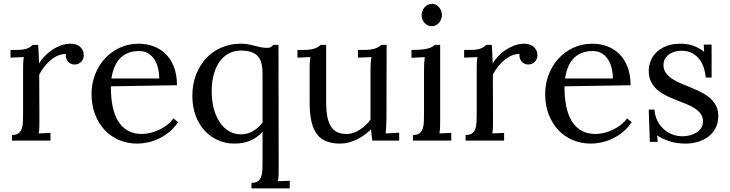

<svg xmlns="http://www.w3.org/2000/svg" viewBox="-20 -749 3888 1023"><path d="M331.1 -461.4H328.6Q311 -461.4 292 -454.1Q272.9 -446.8 254.2 -432.1Q235.4 -417.5 218.8 -397Q202.1 -376.5 189 -351.6L189.9 -106Q189.9 -85.9 189.5 -70.6Q189 -55.2 186 -38.1L249 -41V0H43.9V-29.8Q66.9 -29.8 78.9 -38.8Q90.8 -47.9 96.2 -64Q101.6 -80.1 102.3 -102.5Q103 -125 103 -151.9V-380.4Q103 -396 103.5 -411.9Q104 -427.7 106.9 -444.8L36.1 -441.9V-482.9H66.9Q88.4 -482.9 102.5 -485.1Q116.7 -487.3 126.2 -491.2Q135.7 -495.1 142.1 -499.8Q148.4 -504.4 154.3 -509.8H183.1Q184.6 -494.1 185.8 -470.9Q187 -447.8 188 -411.1Q199.2 -429.7 216.8 -448.5Q234.4 -467.3 256.3 -482.2Q278.3 -497.1 303.7 -506.6Q329.1 -516.1 356 -516.1Q369.6 -516.1 382.6 -512.5Q395.5 -508.8 405 -501Q414.6 -493.2 420.4 -481.4Q426.3 -469.7 426.3 -453.1Q426.3 -446.3 423.6 -438Q420.9 -429.7 414.8 -422.4Q408.7 -415 399.4 -410.2Q390.1 -405.3 376.5 -405.3Q365.2 -405.3 356.2 -410.2Q347.2 -415 341.1 -422.6Q335 -430.2 332.5 -440.4Q330.6 -446.8 330.6 -454.1Q330.6 -457.5 331.1 -461.4Z M720.7 -477.1Q662.1 -477.1 624 -442.6Q585.9 -408.2 573.7 -331.1H828.6Q828.6 -357.4 822.8 -383.5Q816.9 -409.7 804 -430.4Q791 -451.2 770.5 -464.1Q750 -477.1 720.7 -477.1ZM922.9 -294.9 570.8 -289.1V-283.2Q570.8 -229 579.8 -183.3Q588.9 -137.7 608.9 -104.5Q628.9 -71.3 660.4 -53.2Q691.9 -35.2 735.8 -35.2Q759.3 -35.2 783.7 -41.5Q808.1 -47.9 830.8 -58.8Q853.5 -69.8 872.6 -85.2Q891.6 -100.6 904.3 -118.2L928.7 -98.1Q908.2 -66.9 881.1 -45.2Q854 -23.4 825 -9.8Q795.9 3.9 766.6 10Q737.3 16.1 711.9 16.1Q660.2 16.1 615.5 -2.4Q570.8 -21 538.1 -55.7Q505.4 -90.3 486.6 -139.2Q467.8 -188 467.8 -249Q467.8 -301.8 485.8 -349.9Q503.9 -397.9 537.1 -435.1Q570.3 -472.2 616.7 -494.1Q663.1 -516.1 719.7 -516.1Q761.2 -516.1 798.1 -502.4Q835 -488.8 862.8 -461.4Q890.6 -434.1 906.7 -392.3Q922.9 -350.6 922.9 -294.9Z M1464.8 148.9Q1464.8 168.9 1464.4 184.3Q1463.9 199.7 1460.9 216.8L1523.9 213.9V254.9H1319.8V225.1Q1342.8 225.1 1354.7 216.1Q1366.7 207 1372.1 190.9Q1377.4 174.8 1378.2 152.3Q1378.9 129.9 1378.9 103V-46.9Q1352.5 -17.1 1314.7 -0.5Q1276.9 16.1 1229 16.1Q1182.1 16.1 1141.4 -2Q1100.6 -20 1070.1 -53.2Q1039.6 -86.4 1022.2 -133.5Q1004.9 -180.7 1004.9 -238.8Q1004.9 -301.3 1025.1 -352.5Q1045.4 -403.8 1080.1 -440.2Q1114.7 -476.6 1161.6 -496.3Q1208.5 -516.1 1261.7 -516.1Q1292.5 -516.1 1318.4 -509.5Q1344.2 -502.9 1366.2 -498Q1384.3 -494.1 1399.4 -494.1Q1402.3 -494.1 1412.6 -494.6Q1422.9 -495.1 1436 -509.8H1463.9ZM1264.6 -33.2Q1297.9 -33.2 1328.1 -50.5Q1358.4 -67.9 1378.9 -96.7V-358.9Q1378.9 -389.2 1373 -411.9Q1367.2 -434.6 1353.5 -449.5Q1339.8 -464.4 1318.1 -471.9Q1296.4 -479.5 1264.2 -479.5Q1227.5 -479.5 1198.5 -463.9Q1169.4 -448.2 1149.4 -419.7Q1129.4 -391.1 1118.7 -351.3Q1107.9 -311.5 1107.9 -263.2Q1107.9 -214.8 1118.4 -173.1Q1128.9 -131.3 1149.2 -100.1Q1169.4 -68.8 1198.5 -51Q1227.5 -33.2 1264.6 -33.2Z M1954.1 -368.7Q1954.1 -393.1 1955.1 -410.4Q1956.1 -427.7 1959 -444.8L1887.2 -441.9V-482.9H1918Q1939.5 -482.9 1954.6 -485.1Q1969.7 -487.3 1980.5 -491.2Q1991.2 -495.1 1998.3 -499.8Q2005.4 -504.4 2011.2 -509.8H2040L2039.1 -131.8Q2039.1 -124 2038.8 -112.1Q2038.6 -100.1 2038.1 -87.2Q2037.6 -74.2 2036.9 -61.3Q2036.1 -48.3 2035.2 -38.1L2106.9 -42V0H1963.9Q1961.4 -17.1 1959.7 -31.5Q1958 -45.9 1957 -60.1Q1941.4 -44.4 1922.4 -30.5Q1903.3 -16.6 1882.1 -6.3Q1860.8 3.9 1838.4 10Q1815.9 16.1 1793.9 16.1Q1752.9 16.1 1722.2 5.1Q1691.4 -5.9 1670.9 -31.2Q1650.4 -56.6 1640.1 -98.4Q1629.9 -140.1 1629.9 -202.1V-379.9Q1629.9 -395.5 1630.4 -411.6Q1630.9 -427.7 1633.8 -444.8L1564.9 -441.9V-482.9H1596.2Q1617.2 -482.9 1632.3 -485.1Q1647.5 -487.3 1658.2 -491.2Q1668.9 -495.1 1676 -499.8Q1683.1 -504.4 1689 -509.8H1717.8V-205.1Q1717.8 -161.6 1723.6 -129.6Q1729.5 -97.7 1742.4 -76.4Q1755.4 -55.2 1775.9 -45.2Q1796.4 -35.2 1826.2 -35.2Q1845.2 -35.2 1863.5 -41.5Q1881.8 -47.9 1898.4 -58.6Q1915 -69.3 1929.4 -83Q1943.8 -96.7 1954.1 -112.3Z M2239.3 -379.9Q2239.3 -395.5 2240 -410.2Q2240.7 -424.8 2243.2 -444.8L2172.4 -440.9V-482.9Q2205.1 -482.9 2226.6 -485.1Q2248 -487.3 2261.7 -491.2Q2275.4 -495.1 2283 -499.8Q2290.5 -504.4 2296.4 -509.8H2325.2V-106Q2325.2 -85.9 2324.7 -70.6Q2324.2 -55.2 2321.3 -38.1L2384.3 -41V0H2180.2V-29.8Q2203.1 -29.8 2215.1 -38.8Q2227.1 -47.9 2232.4 -64Q2237.8 -80.1 2238.5 -102.5Q2239.3 -125 2239.3 -151.9ZM2334.5 -668Q2334.5 -655.8 2329.8 -645Q2325.2 -634.3 2317.9 -626.2Q2310.5 -618.2 2300.8 -613.8Q2291 -609.4 2280.3 -609.4Q2269.5 -609.4 2259.8 -613.8Q2250 -618.2 2242.4 -626.2Q2234.9 -634.3 2230.7 -645Q2226.6 -655.8 2226.6 -668Q2226.6 -680.7 2231 -691.7Q2235.4 -702.6 2242.9 -710.9Q2250.5 -719.2 2260.3 -723.9Q2270 -728.5 2281.2 -728.5Q2292.5 -728.5 2302 -723.9Q2311.5 -719.2 2318.8 -710.9Q2326.2 -702.6 2330.3 -691.7Q2334.5 -680.7 2334.5 -668Z M2748 -461.4H2745.6Q2728 -461.4 2709 -454.1Q2689.9 -446.8 2671.1 -432.1Q2652.3 -417.5 2635.7 -397Q2619.1 -376.5 2606 -351.6L2606.9 -106Q2606.9 -85.9 2606.4 -70.6Q2606 -55.2 2603 -38.1L2666 -41V0H2460.9V-29.8Q2483.9 -29.8 2495.8 -38.8Q2507.8 -47.9 2513.2 -64Q2518.6 -80.1 2519.3 -102.5Q2520 -125 2520 -151.9V-380.4Q2520 -396 2520.5 -411.9Q2521 -427.7 2523.9 -444.8L2453.1 -441.9V-482.9H2483.9Q2505.4 -482.9 2519.5 -485.1Q2533.7 -487.3 2543.2 -491.2Q2552.7 -495.1 2559.1 -499.8Q2565.4 -504.4 2571.3 -509.8H2600.1Q2601.6 -494.1 2602.8 -470.9Q2604 -447.8 2605 -411.1Q2616.2 -429.7 2633.8 -448.5Q2651.4 -467.3 2673.3 -482.2Q2695.3 -497.1 2720.7 -506.6Q2746.1 -516.1 2772.9 -516.1Q2786.6 -516.1 2799.6 -512.5Q2812.5 -508.8 2822 -501Q2831.5 -493.2 2837.4 -481.4Q2843.3 -469.7 2843.3 -453.1Q2843.3 -446.3 2840.6 -438Q2837.9 -429.7 2831.8 -422.4Q2825.7 -415 2816.4 -410.2Q2807.1 -405.3 2793.5 -405.3Q2782.2 -405.3 2773.2 -410.2Q2764.2 -415 2758.1 -422.6Q2752 -430.2 2749.5 -440.4Q2747.6 -446.8 2747.6 -454.1Q2747.6 -457.5 2748 -461.4Z M3137.7 -477.1Q3079.1 -477.1 3041 -442.6Q3002.9 -408.2 2990.7 -331.1H3245.6Q3245.6 -357.4 3239.7 -383.5Q3233.9 -409.7 3220.9 -430.4Q3208 -451.2 3187.5 -464.1Q3167 -477.1 3137.7 -477.1ZM3339.8 -294.9 2987.8 -289.1V-283.2Q2987.8 -229 2996.8 -183.3Q3005.9 -137.7 3025.9 -104.5Q3045.9 -71.3 3077.4 -53.2Q3108.9 -35.2 3152.8 -35.2Q3176.3 -35.2 3200.7 -41.5Q3225.1 -47.9 3247.8 -58.8Q3270.5 -69.8 3289.6 -85.2Q3308.6 -100.6 3321.3 -118.2L3345.7 -98.1Q3325.2 -66.9 3298.1 -45.2Q3271 -23.4 3241.9 -9.8Q3212.9 3.9 3183.6 10Q3154.3 16.1 3128.9 16.1Q3077.1 16.1 3032.5 -2.4Q2987.8 -21 2955.1 -55.7Q2922.4 -90.3 2903.6 -139.2Q2884.8 -188 2884.8 -249Q2884.8 -301.8 2902.8 -349.9Q2920.9 -397.9 2954.1 -435.1Q2987.3 -472.2 3033.7 -494.1Q3080.1 -516.1 3136.7 -516.1Q3178.2 -516.1 3215.1 -502.4Q3252 -488.8 3279.8 -461.4Q3307.6 -434.1 3323.7 -392.3Q3339.8 -350.6 3339.8 -294.9Z M3616.2 -22.9Q3635.3 -22.9 3654.5 -27.6Q3673.8 -32.2 3689.7 -42Q3705.6 -51.8 3715.6 -66.7Q3725.6 -81.5 3725.6 -102.1Q3725.6 -126 3713.1 -142.8Q3700.7 -159.7 3680.4 -172.6Q3660.2 -185.5 3634 -195.8Q3607.9 -206.1 3580.8 -216.8Q3553.7 -227.5 3527.8 -240.5Q3502 -253.4 3481.7 -271Q3461.4 -288.6 3449 -313Q3436.5 -337.4 3436.5 -371.1Q3436.5 -392.1 3444.3 -417.2Q3452.1 -442.4 3471.7 -464.4Q3491.2 -486.3 3524.2 -501.2Q3557.1 -516.1 3607.4 -516.1Q3621.1 -516.1 3636.5 -514.2Q3651.9 -512.2 3668 -507.1Q3684.1 -502 3700.2 -493.7Q3716.3 -485.4 3731.9 -473.1L3729.5 -511.2H3771.5V-335.9H3740.2Q3738.3 -361.8 3730.2 -387.2Q3722.2 -412.6 3706.8 -432.9Q3691.4 -453.1 3668 -465.8Q3644.5 -478.5 3612.3 -478.5Q3588.9 -478.5 3570.8 -472.4Q3552.7 -466.3 3540.3 -455.8Q3527.8 -445.3 3521.5 -431.6Q3515.1 -418 3515.1 -402.8Q3515.1 -378.4 3527.6 -360.8Q3540 -343.3 3560.5 -329.6Q3581.1 -315.9 3607.4 -304.9Q3633.8 -293.9 3661.1 -282.5Q3688.5 -271 3714.8 -258.1Q3741.2 -245.1 3761.7 -227.5Q3782.2 -210 3794.7 -186.5Q3807.1 -163.1 3807.1 -130.9Q3807.1 -93.3 3792 -65.4Q3776.9 -37.6 3752.2 -19.5Q3727.5 -1.5 3696.5 7.3Q3665.5 16.1 3633.8 16.1Q3583 16.1 3544.4 2.7Q3505.9 -10.7 3481 -27.8L3484.4 6.8H3442.4L3436.5 -165H3467.3Q3469.2 -133.8 3481.7 -107.7Q3494.1 -81.5 3514.4 -62.7Q3534.7 -43.9 3560.8 -33.4Q3586.9 -22.9 3616.2 -22.9Z"/></svg>

Font: DimaThulth2
Style: Regular
Weight: 400
Designer: R.Balvardi
Foundry: R.Balvardi (R.Balvardi@gmail.com)
Version: Version 1.00;November 13, 2018;FontCreator 11.5.0.2427 64-bi